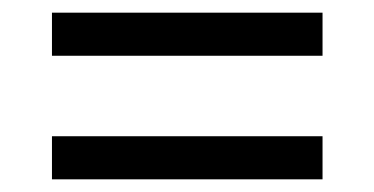

<svg xmlns="http://www.w3.org/2000/svg" viewBox="-20 -493 590 303"><path d="M62 -405V-473H489V-405ZM62 -210V-278H489V-210Z"/></svg>

Font: Montagu Slab
Style: Bold
Weight: 700
Designer: Florian Karsten
Foundry: Florian Karsten
Version: Version 1.000